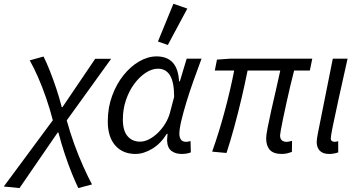

<svg xmlns="http://www.w3.org/2000/svg" viewBox="-106 -793 1880 1004"><path d="M-4 190.5 -86.2 182.3 170.2 -164.2Q155 -223.5 135 -281.2Q115.1 -338.9 93 -389.3Q71 -439.6 49.4 -477.3L121.7 -497.4Q135.9 -469.4 153.5 -425.6Q171 -381.9 187.9 -331.3Q204.8 -280.8 216.9 -232.7H220.6L391.7 -485.4H475.1L243 -163.5Q260.3 -99.9 282.9 -37.9Q305.5 24.1 329.7 77.9Q353.9 131.6 375 171.4L303.4 190.5Q288.3 159.1 269.5 112.9Q250.7 66.6 232.5 11.8Q214.3 -42.9 199.5 -99.9H195.5Z M602.3 12Q535.7 12 496.7 -32.4Q457.6 -76.8 457.6 -158.5Q457.6 -229.9 480.3 -291.8Q502.9 -353.7 540.2 -400Q577.4 -446.4 622.6 -472.2Q667.7 -498.1 712.7 -498.1Q767.1 -498.1 796.7 -466.5Q826.3 -434.8 830.5 -367.7H834.5L870.1 -486.1H947.8Q926.9 -430.1 906.1 -371.7Q885.3 -313.3 868.8 -259Q852.3 -204.7 842.1 -161.5Q831.9 -118.2 831.9 -93.6Q831.9 -75 839.9 -63.3Q847.9 -51.5 866.5 -51.5Q874.4 -51.5 880.1 -53Q885.9 -54.5 890.3 -55.5L891.9 3.8Q881 7.9 870 9.9Q859 12 843.6 12Q811.7 12 790.6 -3.8Q769.5 -19.5 767.6 -57.8Q767.6 -63.5 768.6 -73.3Q769.5 -83.1 770.2 -93.2H766.2Q734.7 -42 689.8 -15Q645 12 602.3 12ZM626.3 -52.3Q649.8 -52.3 674.4 -65.1Q698.9 -77.9 721.1 -99.8Q743.2 -121.8 759.3 -148.7Q775.4 -175.6 782.7 -203.5L804.6 -286.5Q804.6 -362.9 783.2 -398.4Q761.8 -433.8 720.3 -433.8Q688.7 -433.8 656.1 -412.6Q623.6 -391.4 596.3 -354.7Q569.1 -318 552.7 -269.9Q536.4 -221.9 536.4 -168.2Q536.4 -109.8 560.9 -81Q585.4 -52.3 626.3 -52.3ZM771.6 -557.8 719.9 -575.9 800.8 -773.3 873.5 -748.1Z M1366.8 12Q1324.5 12 1305.1 -9.2Q1285.8 -30.5 1285.8 -69.8Q1285.8 -85.4 1293.2 -124Q1300.6 -162.6 1312.1 -214.1Q1323.5 -265.6 1336.5 -320.7Q1349.5 -375.9 1359.6 -424H1188.6Q1174.5 -353.4 1157.1 -279.3Q1139.7 -205.2 1119.9 -132.5Q1100.2 -59.7 1078.5 6.9L1003.4 0Q1040.2 -103.5 1069.7 -214.2Q1099.3 -324.8 1118.5 -424H1017.2L1028.6 -481.4L1096.3 -486.1H1526.9L1514.2 -424H1431.9Q1421.4 -383.8 1411 -339.4Q1400.7 -295.1 1391.2 -251.8Q1381.7 -208.6 1374.2 -172.6Q1366.7 -136.6 1362.6 -113.3Q1358.5 -90.1 1358.5 -85.1Q1358.5 -67.7 1367.7 -59.4Q1376.9 -51.2 1394.2 -51.2Q1399.2 -51.2 1405.1 -52.7Q1411.1 -54.2 1421.2 -56.4L1420.4 1.4Q1409.5 5.2 1396.8 8.6Q1384 12 1366.8 12Z M1614.8 12Q1582.9 12 1566.5 -4.5Q1550.1 -21.1 1550.1 -51.2Q1550.1 -59.9 1551.8 -70.2Q1553.5 -80.5 1555.6 -92.7L1634.2 -486.1H1711.5Q1686.5 -374.5 1666.6 -284.4Q1646.6 -194.3 1635.2 -137.8Q1623.7 -81.3 1623.7 -70Q1623.7 -60 1629.2 -55.8Q1634.7 -51.5 1642.8 -51.5Q1646.5 -51.5 1651.1 -52Q1655.7 -52.5 1662.4 -54.8L1662.7 3.8Q1653.5 7.2 1641.6 9.6Q1629.8 12 1614.8 12Z"/></svg>

Font: Source Sans Variable
Style: Italic
Weight: 200
Italic angle: -11°
Designer: Paul D. Hunt
Foundry: Adobe Systems Incorporated
Version: Version 3.006;hotconv 1.0.111;makeotfexe 2.5.65597